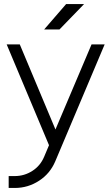

<svg xmlns="http://www.w3.org/2000/svg" viewBox="-20 -720 551 952"><path d="M199 -574H275L397 -700H308ZM13 -500 223 0 199 57Q180 102 141 127Q101 153 53 153H23V212H53Q119 212 174 176Q228 141 254 80L499 -500H434L255 -78L78 -500Z"/></svg>

Font: Unageo Variable
Style: Regular
Weight: 300
Designer: Richard Sepsi
Foundry: Richard Sepsi
Version: Version 2.200